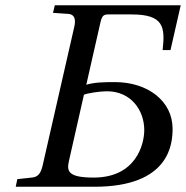

<svg xmlns="http://www.w3.org/2000/svg" viewBox="-20 -712 709 732"><path d="M40 0H340C627 0 638 -164 638 -221C638 -327 543 -399 418 -399C374 -399 340 -398 309 -389L363 -627C369 -652 375 -657 393 -657H481C604 -657 610 -610 600 -521H630L669 -692H189L182 -663L241 -659C264 -657 270 -639 263 -609L143 -83C136 -51 125 -37 101 -35L46 -29ZM243 -99 300 -351C315 -357 360 -364 388 -364C479 -364 530 -292 530 -216C530 -161 498 -35 337 -35C238 -35 234 -60 243 -99Z"/></svg>

Font: Heuristica
Style: Italic
Weight: 400
Italic angle: -13°
Version: Version 1.0.1